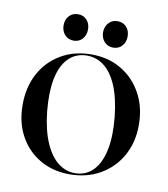

<svg xmlns="http://www.w3.org/2000/svg" viewBox="-71 -645 627 716"><g transform="rotate(10 242.5 -287.0)"><path d="M244 -444.5Q307.5 -444.5 356.5 -415.5Q405.5 -386.5 434 -334.8Q462.5 -283 462.5 -215.5Q462.5 -149 433.5 -98Q404.5 -47 354.2 -18.5Q304 10 239 10Q176 10 127 -18.5Q78 -47 50.2 -97.8Q22.5 -148.5 22.5 -215.5Q22.5 -283 50.5 -334.5Q78.5 -386 128.5 -415.2Q178.5 -444.5 244 -444.5ZM267 2Q304.5 -1 329.8 -28.8Q355 -56.5 365.2 -107.2Q375.5 -158 368.5 -229Q361 -301.5 340.5 -348.8Q320 -396 288.8 -418Q257.5 -440 218 -437Q179 -433.5 153.8 -405Q128.5 -376.5 119.2 -326Q110 -275.5 117 -205.5Q124.5 -135.5 145.5 -88Q166.5 -40.5 197.8 -17.8Q229 5 267 2ZM168 -483.5Q147.5 -483.5 134.5 -497.8Q121.5 -512 121.5 -533.5Q121.5 -555.5 134.5 -569.5Q147.5 -583.5 168 -583.5Q188.5 -583.5 201.2 -569.5Q214 -555.5 214 -533.5Q214 -512 201.2 -497.8Q188.5 -483.5 168 -483.5ZM317.5 -483.5Q297 -483.5 284 -497.8Q271 -512 271 -533.5Q271 -555 284 -569.2Q297 -583.5 317.5 -583.5Q338.5 -583.5 351.2 -569.5Q364 -555.5 364 -533.5Q364 -512 351.2 -497.8Q338.5 -483.5 317.5 -483.5Z"/></g></svg>

Font: Fraunces 120pt
Style: Regular
Weight: 400
Version: Version 1.000;[b76b70a41]